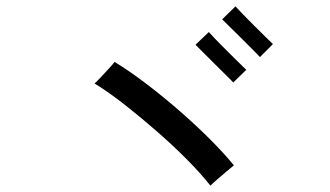

<svg xmlns="http://www.w3.org/2000/svg" viewBox="-20 -757 1040 605"><path d="M643 -172Q614 -209 570.5 -253Q527 -297 475.5 -342Q424 -387 373 -427Q322 -467 278 -494Q286 -501 299 -515Q312 -529 324.5 -542.5Q337 -556 341 -562Q390 -532 443 -491.5Q496 -451 547 -406.5Q598 -362 642 -318Q686 -274 717 -236Q708 -229 693.5 -216.5Q679 -204 665 -192Q651 -180 643 -172ZM799 -577Q794 -583 777 -600Q760 -617 739.5 -637.5Q719 -658 702 -674.5Q685 -691 680 -696L722 -737Q727 -731 743.5 -714Q760 -697 780.5 -676.5Q801 -656 818 -639.5Q835 -623 840 -618ZM715 -497Q710 -503 693 -519.5Q676 -536 655.5 -556.5Q635 -577 618 -594Q601 -611 596 -616L638 -656Q643 -650 659.5 -633Q676 -616 696.5 -595.5Q717 -575 734 -558.5Q751 -542 756 -537Z"/></svg>

Font: Zen Kaku Gothic New Medium
Style: Regular
Weight: 500
Designer: Yoshimichi Ohira
Foundry: Positype
Version: Version 1.002